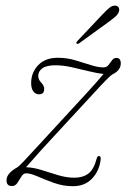

<svg xmlns="http://www.w3.org/2000/svg" viewBox="-20 -650 446 678"><path d="M335.5 -87Q331 -47 305.5 -19.8Q280 7.5 237.5 7.5Q203 7.5 171 -4Q139 -15.5 113.2 -26.8Q87.5 -38 72.5 -38Q62.5 -38 55.8 -26.8Q49 -15.5 41.5 -4.2Q34 7 22.5 7Q3 7 3 -13Q3 -26.5 13.2 -38Q23.5 -49.5 40 -58.5Q46.5 -62 63 -79.5Q79.5 -97 112.5 -133Q145.5 -169 200.5 -228.5Q258 -290.5 294.2 -330.2Q330.5 -370 345.5 -389Q323.5 -391 293.5 -398.5Q263.5 -406 232.5 -412.8Q201.5 -419.5 176.5 -419.5Q144.5 -419.5 129.8 -409Q115 -398.5 115 -382Q115 -368.5 127 -356.5Q136 -347 136 -335.5Q136 -317 117.5 -317Q105.5 -317 97.8 -327.2Q90 -337.5 90 -356.5Q90 -394 115 -420Q140 -446 184 -446Q215.5 -446 244.8 -437.5Q274 -429 299.8 -420.5Q325.5 -412 345.5 -412Q356.5 -412 363 -420.2Q369.5 -428.5 375.5 -437Q381.5 -445.5 391 -445.5Q406.5 -445.5 406.5 -426Q406.5 -401.5 376.5 -387Q371 -384 354.5 -367.2Q338 -350.5 304.8 -314.2Q271.5 -278 214.5 -216.5Q158 -156 125.5 -120Q93 -84 72 -59.5Q99 -58.5 128 -49.2Q157 -40 186 -31.2Q215 -22.5 242.5 -22.5Q272.5 -22.5 291.8 -36.8Q311 -51 321.5 -90Q323.5 -99.5 330 -99Q336.5 -98.5 335.5 -87ZM339 -596Q355 -613 366 -622.2Q377 -631.5 388.5 -630Q396.5 -629 399.5 -622.5Q402.5 -616 399.5 -608Q396.5 -599 386.5 -590.5Q376.5 -582 363.5 -572.5L260 -497.5Q254 -493 250.5 -496.5Q247.5 -499.5 254.5 -506.5Z"/></svg>

Font: Fraunces 72pt Soft Thin
Style: Italic
Weight: 100
Italic angle: -16°
Version: Version 1.000;[0bf87f6ff]